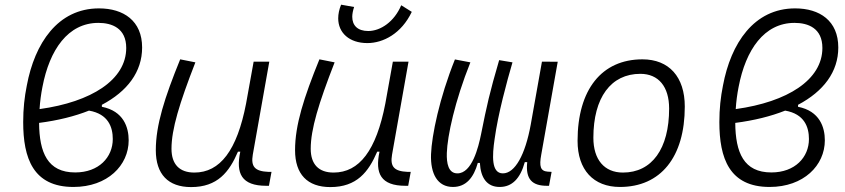

<svg xmlns="http://www.w3.org/2000/svg" viewBox="-20 -777 3556 808"><path d="M408.7 -335.9C516.1 -392.6 578.1 -474.6 578.1 -577.1C578.1 -689.5 500 -741.7 396.5 -741.7C223.1 -741.7 126 -594.7 92.8 -417C83 -368.2 77.6 -319.8 77.6 -263.2C77.6 -111.8 119.1 9.8 289.1 9.8C432.6 9.8 521.5 -81.1 521.5 -186.5C521.5 -240.7 500.5 -309.6 408.7 -327.6ZM146.5 -317.9C148.4 -349.6 152.8 -381.8 158.7 -411.6C188.5 -567.4 266.1 -680.7 394 -680.7C450.7 -680.7 511.2 -658.7 511.2 -575.2C511.2 -441.4 365.2 -348.1 146.5 -317.9ZM354.5 -311.5C436 -297.4 454.6 -241.7 454.6 -191.9C454.6 -115.2 396 -51.3 296.4 -51.3C180.2 -51.3 145.5 -134.8 144.5 -259.8C223.6 -270 294.4 -287.6 354.5 -311.5Z M784.2 10.3C895.5 10.3 944.8 -53.2 981.4 -138.7H991.2C971.7 -47.4 996.1 4.9 1100.6 4.9H1111.8L1122.6 -53.7H1109.4C1052.2 -56.2 1035.2 -75.7 1043.9 -126.5L1113.3 -517.6H1047.4L1015.6 -341.3C977.5 -144 906.2 -50.8 797.9 -50.8C735.4 -50.8 701.7 -85.4 701.7 -150.9C701.7 -232.9 734.9 -341.8 802.2 -514.6L738.3 -527.3C672.4 -365.2 635.7 -251 635.7 -145C635.7 -43.9 687.5 10.3 784.2 10.3Z M1370.1 10.3C1481.4 10.3 1530.8 -53.2 1567.4 -138.7H1577.1C1557.6 -47.4 1582 4.9 1686.5 4.9H1697.8L1708.5 -53.7H1695.3C1638.2 -56.2 1621.1 -75.7 1629.9 -126.5L1699.2 -517.6H1633.3L1601.6 -341.3C1563.5 -144 1492.2 -50.8 1383.8 -50.8C1321.3 -50.8 1287.6 -85.4 1287.6 -150.9C1287.6 -232.9 1320.8 -341.8 1388.2 -514.6L1324.2 -527.3C1258.3 -365.2 1221.7 -251 1221.7 -145C1221.7 -43.9 1273.4 10.3 1370.1 10.3ZM1525.9 -595.7C1592.8 -595.7 1669.4 -635.7 1712.9 -727.1L1668.5 -754.9C1639.2 -685.5 1581.5 -646.5 1529.8 -646.5C1484.4 -646.5 1462.4 -670.4 1462.4 -706.5C1462.4 -718.8 1465.3 -732.4 1470.2 -747.6L1415.5 -757.3C1407.2 -737.3 1403.3 -717.8 1403.3 -699.7C1403.3 -639.2 1449.7 -595.7 1525.9 -595.7Z M1886.2 9.8C1941.4 9.8 1973.6 -29.8 1990.7 -91.3H1999.5C2002.9 -28.8 2028.8 9.8 2083 9.8C2134.3 9.8 2169.4 -24.9 2188.5 -94.7H2198.7C2190.9 -22 2220.2 4.9 2281.7 4.9H2290.5L2301.3 -53.7L2284.7 -54.7C2254.4 -57.1 2248.5 -76.2 2257.8 -126.5L2327.1 -517.1L2260.7 -517.6L2213.4 -252C2190.4 -126 2147.5 -47.4 2096.2 -47.4C2046.9 -47.4 2051.3 -122.6 2061.5 -191.9C2076.2 -298.8 2113.3 -434.6 2136.7 -514.6L2080.6 -523.9C2040 -385.3 2028.8 -333.5 2004.4 -211.9C1993.2 -156.7 1966.3 -47.4 1904.8 -47.4C1866.7 -47.4 1858.9 -89.8 1860.4 -133.3C1862.8 -205.1 1893.6 -350.1 1959.5 -514.6L1894.5 -526.9C1829.1 -364.3 1796.9 -207 1793.9 -127.9C1791 -45.4 1821.3 9.8 1886.2 9.8Z M2588.9 9.8C2760.3 9.8 2861.8 -115.7 2861.8 -328.6C2861.8 -453.6 2795.4 -527.3 2683.6 -527.3C2512.2 -527.3 2410.6 -399.9 2410.6 -184.1C2410.6 -62.5 2477.1 9.8 2588.9 9.8ZM2601.6 -50.8C2522.9 -50.8 2477.1 -105.5 2477.1 -197.3C2477.1 -366.2 2550.8 -466.3 2674.8 -466.3C2751.5 -466.3 2795.9 -412.1 2795.9 -320.3C2795.9 -150.9 2723.6 -50.8 2601.6 -50.8Z M3338.4 -335.9C3445.8 -392.6 3507.8 -474.6 3507.8 -577.1C3507.8 -689.5 3429.7 -741.7 3326.2 -741.7C3152.8 -741.7 3055.7 -594.7 3022.5 -417C3012.7 -368.2 3007.3 -319.8 3007.3 -263.2C3007.3 -111.8 3048.8 9.8 3218.8 9.8C3362.3 9.8 3451.2 -81.1 3451.2 -186.5C3451.2 -240.7 3430.2 -309.6 3338.4 -327.6ZM3076.2 -317.9C3078.1 -349.6 3082.5 -381.8 3088.4 -411.6C3118.2 -567.4 3195.8 -680.7 3323.7 -680.7C3380.4 -680.7 3440.9 -658.7 3440.9 -575.2C3440.9 -441.4 3294.9 -348.1 3076.2 -317.9ZM3284.2 -311.5C3365.7 -297.4 3384.3 -241.7 3384.3 -191.9C3384.3 -115.2 3325.7 -51.3 3226.1 -51.3C3109.9 -51.3 3075.2 -134.8 3074.2 -259.8C3153.3 -270 3224.1 -287.6 3284.2 -311.5Z"/></svg>

Font: Cascadia Mono PL Light
Style: Italic
Weight: 300
Italic angle: -10°
Monospace: yes
Designer: Aaron Bell
Foundry: Saja Typeworks
Version: Version 2404.023